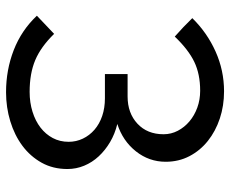

<svg xmlns="http://www.w3.org/2000/svg" viewBox="-83 -668 761 635"><g transform="rotate(90 297.5 -350.5)"><path d="M539 -193Q539 -145 518 -107.5Q497 -70 462 -44Q427 -18 381 -4Q335 10 285 10Q211 10 145.5 -15.5Q80 -41 32 -92L92 -149Q135 -105 179 -86.5Q223 -68 284 -68Q319 -68 349.5 -77.5Q380 -87 402 -104Q424 -121 436.5 -144.5Q449 -168 449 -197Q449 -222 438.5 -244Q428 -266 409 -282.5Q390 -299 363.5 -308Q337 -317 305 -317H225V-392H299Q354 -392 389 -424.5Q424 -457 424 -511Q424 -536 412.5 -558Q401 -580 381.5 -596.5Q362 -613 336 -622.5Q310 -632 280 -632Q225 -632 184.5 -612.5Q144 -593 101 -548Q69 -576 40 -606Q88 -655 150.5 -683Q213 -711 282 -711Q330 -711 372 -697Q414 -683 446 -657.5Q478 -632 496.5 -596.5Q515 -561 515 -518Q515 -463 480.5 -419.5Q446 -376 390 -358Q423 -350 450 -334Q477 -318 497 -296.5Q517 -275 528 -248.5Q539 -222 539 -193Z"/></g></svg>

Font: Rosa Sans
Style: Regular
Weight: 400
Designer: Pentagram / MCKL
Foundry: Pentagram / MCKL
Version: Version 1.005;September 16, 2019;FontCreator 11.5.0.2425 64-